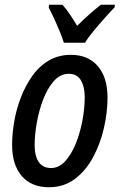

<svg xmlns="http://www.w3.org/2000/svg" viewBox="-20 -779 504 809"><path d="M186 10Q113 10 72 -37Q31 -84 31 -169Q31 -213 39.5 -264.5Q48 -316 67 -366Q86 -416 115 -457.5Q144 -499 185 -523.5Q226 -548 279 -548Q351 -548 392 -500.5Q433 -453 433 -368Q433 -306 418 -240Q403 -174 372.5 -117Q342 -60 295.5 -25Q249 10 186 10ZM195 -71Q228 -71 254 -99Q280 -127 298.5 -172Q317 -217 327 -269.5Q337 -322 337 -371Q337 -413 321 -440.5Q305 -468 270 -468Q234 -468 207 -437.5Q180 -407 162 -360Q144 -313 135 -261.5Q126 -210 126 -168Q126 -121 143.5 -96Q161 -71 195 -71ZM249 -599Q243 -619 231.5 -647Q220 -675 207.5 -702Q195 -729 185 -748L187 -759H243Q256 -745 272 -722Q288 -699 305 -670Q332 -697 357.5 -719.5Q383 -742 405 -759H464L463 -748Q447 -732 422 -704Q397 -676 373.5 -647.5Q350 -619 338 -599Z"/></svg>

Font: Noto Sans Condensed Medium
Style: Italic
Weight: 500
Width: 3
Italic angle: -12°
Designer: Monotype Design Team
Foundry: Monotype Imaging Inc.
Version: Version 2.013; ttfautohint (v1.8.4.7-5d5b)